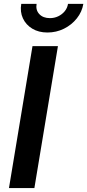

<svg xmlns="http://www.w3.org/2000/svg" viewBox="-20 -964 447 984"><path d="M276.9 -727.5 156.2 0H25.9L146.5 -727.5ZM223.1 -797.4Q178.2 -797.4 145.5 -817.1Q112.8 -836.9 97.4 -870.1Q82 -903.3 88.9 -944.3H167.5Q162.1 -912.6 181.4 -891.8Q200.7 -871.1 235.8 -871.1Q258.8 -871.1 278.6 -880.6Q298.3 -890.1 311.8 -906.5Q325.2 -922.9 328.6 -944.3H407.2Q400.4 -903.3 373.8 -869.9Q347.2 -836.4 307.9 -816.9Q268.6 -797.4 223.1 -797.4Z"/></svg>

Font: Inter 17pt SemiBold
Style: Italic
Weight: 600
Italic angle: -9.3988°
Version: Version 4.001;git-66647c0bb